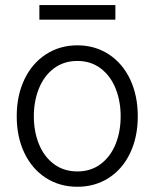

<svg xmlns="http://www.w3.org/2000/svg" viewBox="-20 -714 600 745"><path d="M44.9 -262.7Q44.9 -343.3 74.7 -405.8Q104.5 -468.3 158.2 -503.2Q211.9 -538.1 280.3 -538.1Q348.6 -538.1 402.1 -503.2Q455.6 -468.3 485.1 -405.8Q514.6 -343.3 514.6 -262.7Q514.6 -182.6 485.1 -120.4Q455.6 -58.1 402.1 -23.7Q348.6 10.7 280.3 10.7Q211.4 10.7 158 -23.7Q104.5 -58.1 74.7 -120.4Q44.9 -182.6 44.9 -262.7ZM448.2 -262.7Q448.2 -321.8 428.5 -370.8Q408.7 -419.9 370.6 -448.7Q332.5 -477.5 280.3 -477.5Q227.5 -477.5 189.2 -448.7Q150.9 -419.9 131.1 -370.8Q111.3 -321.8 111.3 -262.7Q111.3 -203.6 131.1 -154.8Q150.9 -106 189.2 -77.4Q227.5 -48.8 280.3 -48.8Q332.5 -48.8 370.6 -77.4Q408.7 -106 428.5 -154.8Q448.2 -203.6 448.2 -262.7ZM427.7 -637.7H132.8V-694.3H427.7Z"/></svg>

Font: Pretendard Light
Style: Regular
Weight: 300
Designer: Base glyphs from Inter by Rasmus Andersson; Hangeul glyphs from Noto Sans CJK(Source Han Sans) by Jang Soo-young and Kan
Foundry: Kil Hyung-jin
Version: Version 1.309